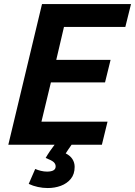

<svg xmlns="http://www.w3.org/2000/svg" viewBox="-20 -713 666 946"><path d="M215.5 213.5Q190.8 213.5 166.5 208.2Q142.2 203 121.5 193L153.5 119.5Q166 125 181.6 128.8Q197.2 132.5 211.8 132.5Q232.5 132.5 243.4 126.2Q254.2 120 254.2 107Q254.2 95 244.8 86Q235.2 77 205 65.2Q212.8 51.2 225.4 32.6Q238 14 249 0H21L187 -693H625.5L597.5 -580.2H295.2L257.2 -418H524.8L497.5 -307H230.8L184.2 -113.5H509.8L482 0H332.8Q325 10.8 316.9 22.8Q308.8 34.8 303.8 42.8Q326 54 336.9 71.1Q347.8 88.2 347.8 109Q347.8 145.2 328.9 168.2Q310 191.2 279.9 202.4Q249.8 213.5 215.5 213.5Z"/></svg>

Font: Ubuntu Sans
Style: Italic
Weight: 400
Italic angle: -13.5°
Designer: Dalton Maag Ltd
Foundry: Dalton Maag Ltd
Version: Version 1.006